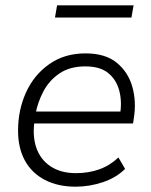

<svg xmlns="http://www.w3.org/2000/svg" viewBox="-20 -695 568 723"><path d="M265 8Q198 8 149 -17.5Q100 -43 74 -90Q48 -137 48 -203Q48 -281 78 -347Q108 -413 165.5 -453.5Q223 -494 302 -494Q377 -494 420 -458.5Q463 -423 478.5 -367.5Q494 -312 484 -250L481 -230H93L100 -275H451L432 -262Q440 -313 429 -354Q418 -395 387.5 -420Q357 -445 301 -445Q243 -445 204 -418.5Q165 -392 143.5 -351Q122 -310 114 -267L111 -246Q101 -185 116.5 -139.5Q132 -94 170.5 -68.5Q209 -43 266 -43Q313 -43 353 -57Q393 -71 426 -102L451 -59Q418 -26 367.5 -9Q317 8 265 8ZM187 -629 195 -675H483L475 -629Z"/></svg>

Font: Nunito Sans 12pt ExtraLight 12pt Light
Style: Italic
Weight: 300
Italic angle: -9°
Version: Version 3.101;gftools[0.9.27]